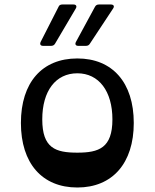

<svg xmlns="http://www.w3.org/2000/svg" viewBox="-20 -820 688 854"><path d="M172 -616H207C215 -616 221 -619 225 -626L317 -782C323 -792 319 -800 307 -800H257C249 -800 243 -797 240 -789L161 -634C156 -623 160 -616 172 -616ZM328 -616H362C370 -616 376 -619 380 -626L483 -782C490 -792 486 -800 473 -800H420C412 -800 406 -797 402 -789L318 -634C312 -623 317 -616 328 -616ZM324 14C480 14 575 -94 575 -273C575 -453 480 -560 324 -560C167 -560 73 -453 73 -273C73 -94 167 14 324 14ZM324 -141C227 -141 168 -161 168 -289C168 -416 228 -494 324 -494C420 -494 480 -414 480 -289C480 -162 420 -141 324 -141Z"/></svg>

Font: OpenDyslexic3
Style: Regular
Weight: 400
Designer: Abelardo Gonzalez
Version: Version 3.001;PS 003.001;hotconv 1.0.88;makeotf.lib2.5.64775